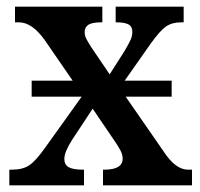

<svg xmlns="http://www.w3.org/2000/svg" viewBox="-20 -556 601 576"><path d="M556 -47V0H289V-47H293Q348 -47 348 -80Q348 -92 341 -105.5Q334 -119 313 -149L258 -230L196 -136Q173 -100 173 -79Q173 -62 186 -54.5Q199 -47 229 -47H232V0H8V-47H16Q48 -47 67.5 -60Q87 -73 114 -111L225 -266H75V-314H198L114 -436Q76 -489 37 -489H25V-536H287V-489H284Q256 -489 245 -481.5Q234 -474 234 -460Q234 -450 238 -441.5Q242 -433 254 -414L309 -333L353 -402Q366 -424 371.5 -436Q377 -448 377 -460Q377 -477 365 -483Q353 -489 330 -489H327V-536H531V-489H523Q496 -489 478 -476.5Q460 -464 432 -425L354 -314H495V-266H357L472 -100Q507 -47 544 -47Z"/></svg>

Font: Noto Serif NarrowSemiBold
Style: Regular
Weight: 600
Width: 4
Designer: Monotype Design Team
Foundry: Monotype Imaging Inc.
Version: Version 1.001